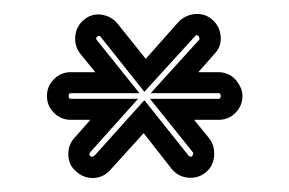

<svg xmlns="http://www.w3.org/2000/svg" viewBox="-20 -816 413 274"><path d="M112 -562Q99 -562 89 -571Q78 -580 77.5 -594.5Q77 -609 86 -619L109 -645H81Q67 -645 57 -655Q47 -665 47 -679Q47 -693 57 -703Q67 -713 81 -713H116L94 -740Q86 -751 87.5 -765Q89 -779 100 -788Q111 -797 125 -795Q139 -793 148 -782L188 -732L235 -785Q245 -795 259 -796Q273 -797 283.5 -787.5Q294 -778 295 -763.5Q296 -749 286 -739L263 -713H292Q298 -713 304.5 -710.5Q311 -708 315.5 -703Q320 -698 323 -692Q326 -686 326 -679Q326 -665 316 -655Q306 -645 292 -645H257L279 -618Q287 -607 285.5 -592.5Q284 -578 273 -569.5Q262 -561 248 -562.5Q234 -564 225 -575L185 -626L137 -573Q128 -563 114 -562Q113 -562 112 -562ZM81 -683Q78 -683 78 -679Q78 -675 81 -675H177L109 -599Q106 -596 109 -593Q110 -592 112 -592.5Q114 -593 115 -594L186 -673L249 -594Q250 -593 251.5 -592.5Q253 -592 254 -593Q255 -594 255.5 -596Q256 -598 255 -599L194 -675H292Q295 -675 295 -679Q295 -683 292 -683H195L264 -759Q265 -760 264.5 -762Q264 -764 263 -765Q260 -767 258 -764L186 -685L124 -763Q122 -766 119 -764Q116 -762 118 -759L179 -683Z"/></svg>

Font: Soda Fountain
Style: InlineOblique
Weight: 400
Version: Version 1.0